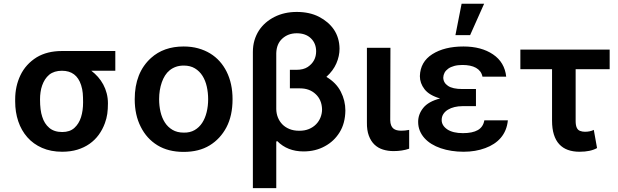

<svg xmlns="http://www.w3.org/2000/svg" viewBox="-20 -801 3304 1026"><path d="M312.5 9.9Q251.8 9.9 204.9 -10.7Q158 -31.2 126.1 -67.5Q94.1 -103.7 77.6 -152.7Q61.1 -201.7 61.1 -258.5V-269.9Q61.1 -340.2 89.1 -398.8Q117.5 -458.1 175.8 -494.7Q231.9 -528.4 311.1 -528.4H596.2V-422.9H468Q487.2 -408.4 503.6 -389.9Q519.9 -371.4 531.8 -349.4Q543.7 -327.4 550.2 -302Q556.8 -276.6 556.8 -248.6Q556.8 -233 555.9 -219.3Q555 -205.6 553.3 -192.8Q551.5 -180 548.3 -167.8Q545.1 -155.5 540.5 -142.8Q528.1 -108.7 507.6 -80.6Q487.2 -52.6 458.6 -32.5Q430 -12.4 393.5 -1.2Q356.9 9.9 312.5 9.9ZM312.5 -95.5Q353.3 -95.5 377.5 -117.5Q402 -139.9 413 -174.9Q424 -209.9 424 -254.3Q424 -269.2 423.5 -281.2Q422.9 -293.3 422.2 -303.3Q420.5 -323.9 413.4 -346.2Q388.8 -422.9 311.1 -422.9Q269.5 -422.9 243.3 -402Q229.8 -390.6 220.5 -376.1Q211.3 -361.5 205.3 -344.5Q199.2 -327.4 196.6 -308.4Q193.9 -289.4 193.9 -269.9Q193.9 -211.6 205.6 -177.2Q217 -139.9 243.3 -117.7Q269.5 -95.5 312.5 -95.5Z M961.3 10.7Q878.9 10.7 821 -24.9Q763.5 -60.4 732.2 -123.2Q699.9 -186.4 699.9 -270.6Q699.9 -412.3 786.9 -491.1Q854.8 -552.6 961.3 -552.6Q1003.2 -552.6 1038.7 -542.8Q1074.2 -533 1103 -515.4Q1131.7 -497.9 1153.8 -473.2Q1175.8 -448.5 1190.7 -418.7Q1222.7 -355.1 1222.7 -270.6Q1222.7 -182.9 1190 -120.7Q1157.3 -58.9 1100.3 -24.1Q1043.3 10.7 961.3 10.7ZM962 -92.3Q995.4 -91.6 1019.9 -105.8Q1044.4 -120 1060.4 -144.5Q1076.3 -169 1084.3 -201.7Q1092.3 -234.4 1092.3 -271Q1092.3 -305.8 1085 -338.2Q1077.8 -370.7 1062 -395.8Q1046.2 -420.8 1021.5 -435.7Q996.8 -450.6 962 -450.6Q938.9 -450.6 920.3 -444.1Q901.6 -437.5 887.1 -425.8Q872.5 -414.1 862 -397.5Q851.6 -381 844.8 -361.5Q830.3 -320 830.3 -271Q830.3 -235.8 837.7 -203.5Q845.2 -171.2 861 -146.5Q876.8 -121.8 901.8 -107.1Q926.8 -92.3 962 -92.3Z M1456.3 204.5H1331.3V-523.1Q1331.3 -556.8 1339.8 -585.6Q1348.4 -614.3 1363.6 -637.8Q1378.9 -661.2 1400 -679.5Q1421.2 -697.8 1446.7 -710.6Q1499.3 -737.2 1565.7 -737.2Q1634.2 -737.2 1684.7 -711.3Q1735.4 -685 1764.2 -643.1Q1793.7 -599.1 1794.4 -540.8Q1794.4 -501.4 1777.5 -462.4Q1760.7 -423.3 1724.1 -390.3Q1777 -358.7 1801.1 -311.1Q1825.6 -263.5 1825.6 -210.2Q1824.6 -141.7 1794.7 -93.8Q1765.3 -46.2 1716.6 -19.9Q1666.2 8.2 1602.3 8.2Q1516 8.2 1461.6 -46.9L1456.3 -44.7ZM1578.1 -102.3Q1608 -101.9 1630.9 -111.5Q1653.8 -121.1 1669.4 -137.3Q1685 -153.4 1693 -174.2Q1701 -195 1701 -216.6Q1699.6 -267.8 1666.5 -298.3Q1633.9 -328.8 1583.5 -328.8H1529.1V-427.9H1563.9Q1601.6 -427.9 1624.6 -443.2Q1669.4 -473.4 1669.4 -527.3Q1669 -570 1641 -596.6Q1613.3 -623.2 1565.7 -623.2Q1519.9 -623.2 1488.6 -594.8Q1457.7 -566.8 1456.3 -516.7V-218Q1456.7 -194.2 1465 -173.3Q1473.4 -152.3 1488.8 -136.5Q1504.3 -120.7 1526.8 -111.5Q1549.4 -102.3 1578.1 -102.3Z M2083.1 6.4Q2052.9 6.4 2026.6 -1.8Q2000.4 -9.9 1981.2 -28.2Q1962 -46.5 1951 -75.8Q1940 -105.1 1940.7 -147V-545.5H2066.4L2065.3 -158.7Q2065.7 -142.4 2070 -131.6Q2074.2 -120.7 2081.9 -114.3Q2089.5 -108 2100.1 -105.3Q2110.8 -102.6 2124.3 -102.6Q2145.6 -102.6 2166.5 -106.9V-6.4Q2129.3 6.4 2083.1 6.4Z M2457.4 9.9Q2424 9.9 2393.1 5.1Q2362.2 0.4 2335.2 -8.9Q2308.2 -18.1 2286 -31.8Q2263.8 -45.5 2247.9 -63.4Q2231.9 -81.3 2223.2 -103Q2214.5 -124.6 2214.5 -149.9Q2214.5 -190.3 2241.5 -224.1Q2268.8 -258.5 2331.7 -274.9Q2273.4 -291.9 2248.6 -324.2Q2223.7 -356.5 2223.7 -394.2Q2225.9 -470.5 2290.1 -511.4Q2354.8 -552.6 2456.7 -552.6Q2552.2 -552.6 2614.7 -510.3Q2676.8 -468.4 2685 -391.3H2558.2Q2555 -407.3 2546.2 -419Q2537.3 -430.8 2523.4 -438.6Q2509.6 -446.4 2491.3 -450.1Q2473 -453.8 2451.3 -453.8Q2426.1 -453.8 2407 -448.5Q2387.8 -443.2 2375 -433.9Q2362.2 -424.7 2355.6 -412.5Q2349.1 -400.2 2348.7 -386.4Q2349.1 -359 2373.9 -342.2Q2398.8 -325.3 2450.3 -325.3H2523.4V-233.7H2450.3Q2428.6 -233.7 2408.7 -228.9Q2388.8 -224.1 2373.6 -214.8Q2358.3 -205.6 2349.3 -191.8Q2340.2 -177.9 2340.2 -159.4Q2340.2 -130.3 2370 -109.7Q2400.2 -89.5 2453.8 -89.5Q2505 -89.5 2533.6 -106Q2562.1 -122.5 2568.2 -158H2693.9Q2691.1 -129.6 2681.5 -106.4Q2671.9 -83.1 2656.1 -64.6Q2640.3 -46.2 2619.3 -32.5Q2598.4 -18.8 2573.2 -9.6Q2521.3 9.9 2457.4 9.9ZM2492.2 -613.3H2413.7L2446.7 -781.2H2567.1Z M3077.1 9.9Q3041.9 9.9 3014.6 0Q2987.2 -9.9 2968.4 -30.4Q2949.6 -50.8 2939.8 -82.2Q2930 -113.6 2930 -156.2V-431.1H2760.7V-535.9H3237.9V-431.1H3056.1V-154.1Q3056.1 -109 3080.6 -101.2Q3092.3 -96.9 3105.5 -96.9Q3133.2 -96.9 3153.1 -106.9L3170.5 -9.9Q3135.7 9.9 3077.1 9.9Z"/></svg>

Font: Linik Sans SemiBold
Style: Regular
Weight: 600
Designer: Fonts by Rasmus Andersson / Changes by Cristiano Sobral with parts from Marc Monis
Foundry: rsms
Version: Version 3.020; ttfautohint (v1.6)